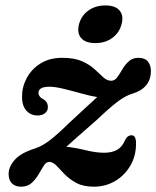

<svg xmlns="http://www.w3.org/2000/svg" viewBox="-20 -692 589 724"><path d="M493 -151.5Q493 -103.5 471.2 -66.8Q449.5 -30 413.5 -9Q377.5 12 334 12Q294.5 12 268.2 -2Q242 -16 224.2 -34.5Q206.5 -53 193 -67.2Q179.5 -81.5 165.5 -81.5Q154 -81.5 145 -67.2Q136 -53 125.5 -34.8Q115 -16.5 99.5 -2.2Q84 12 59.5 12Q38 12 25.2 -0.2Q12.5 -12.5 12.5 -36.5Q12.5 -63 35.5 -89.2Q58.5 -115.5 113 -132.5Q138.5 -141 166.5 -162Q194.5 -183 242.5 -230Q279.5 -264.5 305.2 -288Q331 -311.5 346.5 -326Q321 -330 287 -339.5Q253 -349 220.2 -357Q187.5 -365 166.5 -365Q125 -365 125 -341.5Q125 -336 128.8 -329.8Q132.5 -323.5 143 -318Q160.5 -308.5 160.5 -288Q160.5 -273.5 149.5 -265Q138.5 -256.5 122.5 -256.5Q96 -256.5 79.5 -274.8Q63 -293 63 -327.5Q63 -364.5 81 -398Q99 -431.5 133 -452.8Q167 -474 214.5 -474Q260.5 -474 289.5 -461Q318.5 -448 337 -430.8Q355.5 -413.5 369.5 -400.5Q383.5 -387.5 399.5 -387.5Q412.5 -387.5 422 -400.5Q431.5 -413.5 441.5 -430.8Q451.5 -448 465.8 -461Q480 -474 502.5 -474Q526 -474 537.8 -459.8Q549.5 -445.5 549 -422.5Q548 -359 477 -338Q453.5 -331 423.8 -308.8Q394 -286.5 344.5 -239.5Q298.5 -199 272 -175.8Q245.5 -152.5 230 -138.5Q262 -135.5 302 -125.8Q342 -116 372.5 -116Q402.5 -116 422 -127.2Q441.5 -138.5 452 -164.5Q457.5 -174.5 463.2 -178.2Q469 -182 476 -182Q493 -182 493 -151.5ZM339.5 -529.5Q302 -529.5 285.8 -548.8Q269.5 -568 278 -601Q286.5 -633 313.2 -652.2Q340 -671.5 377.5 -671.5Q415 -671.5 431 -652.2Q447 -633 438.5 -601Q430 -568.5 403.5 -549Q377 -529.5 339.5 -529.5Z"/></svg>

Font: Fraunces 9pt Soft SemiBold
Style: Italic
Weight: 600
Italic angle: -16°
Version: Version 1.000;[b76b70a41]